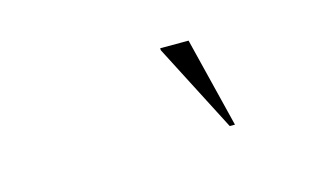

<svg xmlns="http://www.w3.org/2000/svg" viewBox="-37 -804 574 337"><g transform="rotate(-15 250.0 -636.0)"><path d="M358 -554.5H348.5L266 -714.5V-718H317.5Z"/></g></svg>

Font: Newsreader 60pt ExtraLight
Style: Italic
Weight: 250
Italic angle: -17°
Designer: Hugues Gentile
Foundry: Production Type
Version: Version 1.003